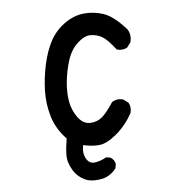

<svg xmlns="http://www.w3.org/2000/svg" viewBox="-46 -505 592 663"><g transform="rotate(5 250.0 -174.0)"><path d="M281.2 115.2Q248 109.4 226.6 85Q205.1 60.5 201.2 34.2Q197.3 7.8 197.3 -21.5Q156.2 -51.8 135.7 -92.8Q115.2 -133.8 108.4 -178.7Q101.6 -223.6 103.5 -270.5Q105.5 -317.4 117.2 -353.5Q128.9 -389.6 156.2 -418Q183.6 -446.3 216.8 -456.1Q250 -465.8 286.1 -460.9Q322.3 -456.1 374 -415Q389.6 -397.5 387.7 -372.1L377.9 -352.5Q364.3 -340.8 342.8 -342.8Q308.6 -374 289.1 -380.9Q269.5 -387.7 248.5 -384.3Q227.5 -380.9 207.5 -355Q187.5 -329.1 182.6 -291Q177.7 -252.9 180.7 -215.8Q183.6 -178.7 194.3 -149.4Q205.1 -120.1 227.5 -98.6Q250 -77.1 274.4 -82.5Q298.8 -87.9 313 -106Q327.1 -124 342.8 -161.1Q358.4 -174.8 379.9 -172.9L399.4 -163.1Q411.1 -149.4 409.2 -127.9Q393.6 -83 365.2 -49.3Q336.9 -15.6 311 -8.8Q285.2 -2 255.9 -3.9Q254.9 23.4 269 41Q283.2 58.6 302.2 52.2Q321.3 45.9 338.9 31.2H354.5Q368.2 37.1 374 50.8V66.4Q358.4 95.7 331.5 106.4Q304.7 117.2 281.2 115.2Z"/></g></svg>

Font: NaikaiFont
Style: Regular
Weight: 400
Version: Version 1.67